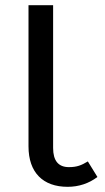

<svg xmlns="http://www.w3.org/2000/svg" viewBox="-20 -709 406 741"><path d="M319 -86C294 -71 277 -64 246 -64C205 -64 185 -89 185 -138V-689H90V-144C90 -43 146 12 241 12C284 12 323 -1 356 -26Z"/></svg>

Font: Fira Sans
Style: Regular
Weight: 400
Designer: Carrois Corporate & Edenspiekermann AG
Foundry: Carrois Corporate GbR & Edenspiekermann AG
Version: Version 4.203